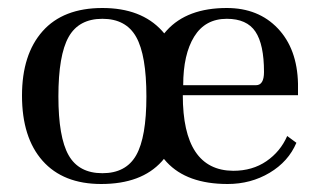

<svg xmlns="http://www.w3.org/2000/svg" viewBox="-20 -450 800 480"><path d="M233 10Q138 10 86.5 -48Q35 -106 35 -211Q35 -314 86.5 -372Q138 -430 236 -430Q333 -430 385 -373Q437 -316 437 -216Q434 10 233 10ZM346 -209Q346 -312 320.5 -357.5Q295 -403 236 -403Q177 -403 151.5 -357.5Q126 -312 126 -209Q126 -107 151.5 -62Q177 -17 236 -17Q295 -17 320.5 -62Q346 -107 346 -209ZM549 10Q346 10 346 -209Q346 -318 397 -374Q448 -430 547 -430Q626 -430 674.5 -379Q723 -328 725 -241V-212H437Q437 -24 563 -23Q611 -23 646 -47Q681 -71 698 -110L721 -93Q701 -46 654 -18Q607 10 549 10ZM438 -237H620Q640 -237 640 -270Q640 -339 618.5 -371Q597 -403 547 -403Q493 -403 465.5 -358.5Q438 -314 438 -237Z"/></svg>

Font: UnnaRegular
Style: Regular
Weight: 400
Designer: Jorge de Buen Unna
Foundry: Omnibus-Type
Version: Version 2.008;hotconv 1.0.109;makeotfexe 2.5.65596